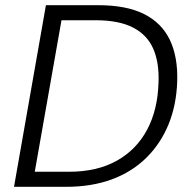

<svg xmlns="http://www.w3.org/2000/svg" viewBox="-20 -720 731 740"><path d="M34 0 157 -700H358Q467 -700 535 -666Q603 -632 634.5 -566.5Q666 -501 663 -406Q660 -315 629.5 -240.5Q599 -166 543.5 -111.5Q488 -57 410.5 -28.5Q333 0 235 0ZM114 -58H245Q354 -58 430 -100.5Q506 -143 547 -220Q588 -297 591 -402Q594 -479 570.5 -532.5Q547 -586 492.5 -614Q438 -642 348 -642H217Z"/></svg>

Font: DM Sans 17pt Light
Style: Italic
Weight: 300
Italic angle: -10°
Version: Version 4.004;gftools[0.9.30]